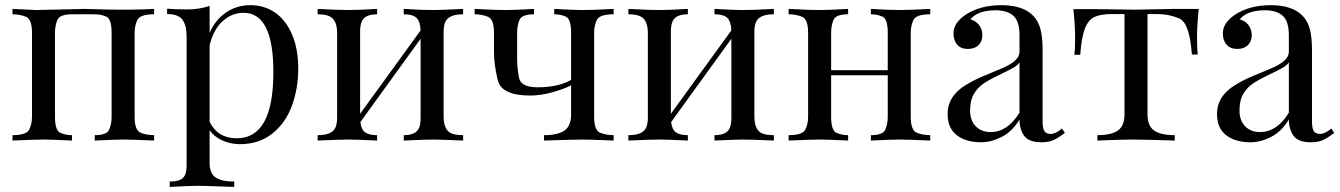

<svg xmlns="http://www.w3.org/2000/svg" viewBox="-20 -549 5233 750"><path d="M582 -493.2Q527.3 -493.2 516.6 -471.2Q505.9 -449.2 505.9 -420.9V-92.8Q505.9 -39.6 529.8 -30.3Q553.7 -21 582 -21V0Q490.2 -3.9 461.9 -3.9Q433.6 -3.9 350.1 0V-21Q397.5 -21 406.7 -43Q416 -64.9 416 -92.8V-420.9Q416 -474.6 395.5 -483.9Q375 -493.2 350.1 -493.2H261.2Q213.4 -493.2 204.1 -471.2Q194.8 -449.2 194.8 -420.9V-92.8Q194.8 -39.6 215.6 -30.3Q236.3 -21 261.2 -21V0Q177.2 -3.9 148.9 -3.9Q120.6 -3.9 28.8 0V-21Q83.5 -21 94.2 -43Q105 -64.9 105 -92.8V-420.9Q105 -474.1 81.1 -483.6Q57.1 -493.2 28.8 -493.2V-514.2Q112.3 -509.8 121.6 -509.8L311 -514.2L404.8 -511.7Q498.5 -509.8 582 -514.2Z M904.8 -8.8Q1047.9 -8.8 1047.9 -267.1Q1047.9 -499 931.6 -499Q886.2 -499 850.1 -466.8Q814 -434.6 798.8 -372.6V-73.2Q830.6 -8.8 904.8 -8.8ZM643.1 181.2V160.2Q679.7 160.2 694.3 146.5Q709 132.8 709 98.1V-405.8Q708.5 -452.1 691.9 -473.1Q675.3 -494.1 632.8 -494.1V-515.1Q664.6 -512.2 711.4 -512.2Q758.3 -512.2 798.8 -525.9V-420.4Q821.3 -472.2 863.3 -500.5Q904.8 -528.8 958.5 -528.8Q1012.2 -528.8 1054.2 -500Q1096.2 -471.2 1120.6 -415Q1145 -358.4 1145 -281.2Q1145 -204.1 1120.6 -136.7Q1096.2 -69.3 1044.4 -27.8Q992.7 14.2 916 14.2Q878.4 13.7 847.2 -1Q815.9 -15.6 798.8 -40V87.9Q798.8 128.9 822.8 144.5Q846.7 160.2 895 160.2V181.2Q780.8 176.8 751.5 176.8Q722.2 176.8 643.1 181.2Z M1789.1 -514.2V-493.2Q1733.9 -493.2 1720.2 -464.8Q1712.4 -449.2 1712.9 -420.9V-92.8Q1713.4 -39.6 1744.6 -27.3Q1761.2 -21 1789.1 -21V0Q1697.3 -3.9 1669.2 -3.9Q1641.1 -3.9 1557.1 0V-21Q1605 -21 1616.7 -49.3Q1623.5 -64.9 1623 -92.8V-397.5L1387.7 -72.3Q1391.1 -43.5 1406 -32.2Q1420.9 -21 1453.1 -21V0Q1369.1 -3.9 1340.8 -3.9Q1312.5 -3.9 1220.7 0V-21Q1275.9 -21 1289.6 -49.3Q1297.4 -64.9 1296.9 -92.8V-420.9Q1296.4 -473.6 1265.1 -486.3Q1248.5 -493.2 1220.7 -493.2V-514.2Q1304.2 -509.8 1341.3 -509.8Q1378.4 -509.8 1453.1 -514.2V-493.2Q1404.8 -493.2 1393.1 -464.8Q1386.2 -449.2 1386.7 -420.9V-104.5L1623 -430.2Q1621.6 -465.8 1606.7 -479.5Q1591.8 -493.2 1557.1 -493.2V-514.2Q1631.8 -509.8 1668.7 -509.8Q1705.6 -509.8 1789.1 -514.2Z M2377 -514.2V-493.2Q2322.3 -493.2 2311.5 -471.2Q2300.8 -449.2 2300.8 -420.9V-92.8Q2300.8 -39.6 2324.7 -30.3Q2348.6 -21 2377 -21V0Q2284.7 -3.9 2256.3 -3.9Q2228 -3.9 2105 0V-21Q2158.2 -21 2184.6 -38.8Q2210.9 -56.6 2210.9 -103V-215.8Q2183.1 -201.2 2137.7 -188.5Q2092.3 -175.8 2050.8 -175.8Q1939 -175.8 1924.3 -236.1Q1909.7 -296.4 1909.7 -345.2V-420.9Q1909.7 -473.6 1886 -483.4Q1862.3 -493.2 1834 -493.2V-514.2Q1917.5 -509.8 1954.6 -509.8Q1991.7 -509.8 2065.9 -514.2V-493.2Q2018.6 -493.2 2009.3 -471.2Q2000 -449.2 2000 -420.9V-323.2Q2000 -282.7 2007.3 -245.4Q2014.6 -208 2080.1 -208Q2160.2 -208 2210.9 -236.8V-420.9Q2210.9 -474.6 2190.4 -483.9Q2169.9 -493.2 2145 -493.2V-514.2Q2219.7 -509.8 2256.6 -509.8Q2293.5 -509.8 2377 -514.2Z M3002.9 -514.2V-493.2Q2947.8 -493.2 2934.1 -464.8Q2926.3 -449.2 2926.8 -420.9V-92.8Q2927.2 -39.6 2958.5 -27.3Q2975.1 -21 3002.9 -21V0Q2911.1 -3.9 2883.1 -3.9Q2855 -3.9 2771 0V-21Q2818.8 -21 2830.6 -49.3Q2837.4 -64.9 2836.9 -92.8V-397.5L2601.6 -72.3Q2605 -43.5 2619.9 -32.2Q2634.8 -21 2667 -21V0Q2583 -3.9 2554.7 -3.9Q2526.4 -3.9 2434.6 0V-21Q2489.7 -21 2503.4 -49.3Q2511.2 -64.9 2510.7 -92.8V-420.9Q2510.3 -473.6 2479 -486.3Q2462.4 -493.2 2434.6 -493.2V-514.2Q2518.1 -509.8 2555.2 -509.8Q2592.3 -509.8 2667 -514.2V-493.2Q2618.7 -493.2 2606.9 -464.8Q2600.1 -449.2 2600.6 -420.9V-104.5L2836.9 -430.2Q2835.4 -465.8 2820.6 -479.5Q2805.7 -493.2 2771 -493.2V-514.2Q2845.7 -509.8 2882.6 -509.8Q2919.4 -509.8 3002.9 -514.2Z M3613.8 -514.2V-493.2Q3559.1 -493.2 3548.3 -471.2Q3537.6 -449.2 3537.6 -420.9V-92.8Q3537.6 -39.6 3561.5 -30.3Q3585.4 -21 3613.8 -21V0Q3522 -3.9 3493.7 -3.9Q3465.3 -3.9 3381.8 0V-21Q3429.2 -21 3438.5 -43Q3447.8 -64.9 3447.8 -92.8V-254.9H3226.6V-92.8Q3226.6 -39.6 3247.3 -30.3Q3268.1 -21 3293 -21V0Q3209 -3.9 3180.7 -3.9Q3152.3 -3.9 3060.5 0V-21Q3115.2 -21 3126 -43Q3136.7 -64.9 3136.7 -92.8V-420.9Q3136.7 -474.1 3112.8 -483.6Q3088.9 -493.2 3060.5 -493.2V-514.2Q3144 -509.8 3181.2 -509.8Q3218.3 -509.8 3293 -514.2V-493.2Q3245.1 -493.2 3235.8 -471.2Q3226.6 -449.2 3226.6 -420.9V-274.9H3447.8V-420.9Q3447.8 -474.6 3427.2 -483.9Q3406.7 -493.2 3381.8 -493.2V-514.2Q3456.5 -509.8 3493.4 -509.8Q3530.3 -509.8 3613.8 -514.2Z M3769.5 -117.2Q3769.5 -78.1 3791.5 -55.7Q3813.5 -33.2 3849.6 -33.2Q3916 -33.2 3962.4 -108.9V-305.2Q3955.1 -293.9 3938 -284.2Q3920.9 -274.4 3879.4 -254.4Q3837.9 -234.4 3817.9 -219.7Q3797.9 -205.1 3783.7 -181.2Q3769.5 -156.7 3769.5 -117.2ZM4085 -25.9Q4103 -25.9 4128.4 -46.9L4139.6 -29.8Q4105 -3.9 4086.9 1.5Q4068.4 6.8 4048.3 6.8Q4000 6.8 3981.4 -17.6Q3962.9 -42 3962.4 -82Q3933.1 -34.2 3892.1 -13.7Q3851.1 6.8 3812.5 6.8Q3773.9 6.8 3745.1 -4.9Q3681.6 -31.2 3681.6 -103Q3681.6 -173.8 3752.4 -216.8Q3786.1 -237.3 3819.3 -251Q3852.5 -264.6 3890.6 -280.8Q3962.4 -310.1 3962.4 -346.2V-408.2Q3962.9 -465.8 3938.5 -487.3Q3914.1 -508.8 3869.6 -508.8Q3798.8 -508.8 3770.5 -473.1Q3790 -468.8 3803.7 -452.1Q3817.4 -435.5 3817.4 -411.1Q3817.4 -386.7 3801.8 -372.1Q3786.1 -357.4 3759.8 -357.9Q3733.4 -357.9 3718.8 -375Q3704.1 -392.1 3704.6 -419.9Q3704.6 -459 3751.5 -491.2Q3808.6 -528.8 3891.6 -528.8Q4018.6 -528.3 4043.9 -436.5Q4052.7 -405.3 4052.7 -351.1V-73.2Q4052.7 -48.3 4059.6 -37.1Q4066.4 -25.9 4085 -25.9Z M4658.7 -335.9H4635.7Q4627 -459.5 4586.7 -476.8Q4546.4 -494.1 4501.5 -494.1H4462.4V-103Q4462.4 -56.6 4488.8 -38.8Q4515.1 -21 4568.8 -21V0Q4444.3 -3.9 4404.3 -3.9Q4364.3 -3.9 4266.6 0V-21Q4319.8 -21 4346.2 -38.8Q4372.6 -56.6 4372.6 -103V-494.1H4323.7Q4279.3 -494.1 4255.1 -482.7Q4231 -471.2 4217.8 -437.3Q4204.6 -403.3 4199.7 -335H4176.8Q4179.7 -357.9 4179.7 -402.3Q4179.7 -446.8 4172.9 -513.2H4268.6L4416.5 -511.2L4566.4 -514.2H4662.6Q4655.8 -447.8 4655.8 -403.3Q4655.8 -358.9 4658.7 -335.9Z M4821.8 -117.2Q4821.8 -78.1 4843.8 -55.7Q4865.7 -33.2 4901.9 -33.2Q4968.3 -33.2 5014.6 -108.9V-305.2Q5007.3 -293.9 4990.2 -284.2Q4973.1 -274.4 4931.6 -254.4Q4890.1 -234.4 4870.1 -219.7Q4850.1 -205.1 4835.9 -181.2Q4821.8 -156.7 4821.8 -117.2ZM5137.2 -25.9Q5155.3 -25.9 5180.7 -46.9L5191.9 -29.8Q5157.2 -3.9 5139.2 1.5Q5120.6 6.8 5100.6 6.8Q5052.2 6.8 5033.7 -17.6Q5015.1 -42 5014.6 -82Q4985.4 -34.2 4944.3 -13.7Q4903.3 6.8 4864.7 6.8Q4826.2 6.8 4797.4 -4.9Q4733.9 -31.2 4733.9 -103Q4733.9 -173.8 4804.7 -216.8Q4838.4 -237.3 4871.6 -251Q4904.8 -264.6 4942.9 -280.8Q5014.6 -310.1 5014.6 -346.2V-408.2Q5015.1 -465.8 4990.7 -487.3Q4966.3 -508.8 4921.9 -508.8Q4851.1 -508.8 4822.8 -473.1Q4842.3 -468.8 4856 -452.1Q4869.6 -435.5 4869.6 -411.1Q4869.6 -386.7 4854 -372.1Q4838.4 -357.4 4812 -357.9Q4785.6 -357.9 4771 -375Q4756.3 -392.1 4756.8 -419.9Q4756.8 -459 4803.7 -491.2Q4860.8 -528.8 4943.8 -528.8Q5070.8 -528.3 5096.2 -436.5Q5105 -405.3 5105 -351.1V-73.2Q5105 -48.3 5111.8 -37.1Q5118.7 -25.9 5137.2 -25.9Z"/></svg>

Font: PlayfairDisplay-Regular
Style: Regular
Weight: 400
Designer: Claus Eggers Sørensen
Foundry: Claus Eggers Sørensen
Version: Version 1.002;PS 001.002;hotconv 1.0.70;makeotf.lib2.5.58329